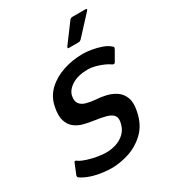

<svg xmlns="http://www.w3.org/2000/svg" viewBox="-170 -722 731 815"><g transform="rotate(-30 196.0 -315.0)"><path d="M11 -93Q13 -100 18 -99.5Q23 -99 26 -95Q40 -86 62.5 -79Q85 -72 108.5 -68Q132 -64 150 -64Q176 -64 200 -72Q224 -80 241.5 -97Q259 -114 265 -141Q271 -165 261.5 -177.5Q252 -190 229.5 -196.5Q207 -203 170 -208Q148 -211 124.5 -217Q101 -223 83 -237Q65 -251 57 -276.5Q49 -302 58 -344Q67 -387 98 -416.5Q129 -446 175 -461.5Q221 -477 273 -477Q290 -477 314 -473Q338 -469 361 -461Q384 -453 398 -440Q403 -436 402.5 -433.5Q402 -431 400 -426L373 -379Q369 -370 359 -375Q347 -384 329.5 -391.5Q312 -399 293 -404Q274 -409 259 -409Q210 -409 180 -390.5Q150 -372 144 -346Q139 -321 149 -307.5Q159 -294 179.5 -288.5Q200 -283 225 -281Q247 -280 272.5 -274Q298 -268 318.5 -254Q339 -240 348.5 -214.5Q358 -189 349 -148Q337 -90 301.5 -56.5Q266 -23 222 -9Q178 5 137 5Q119 5 91.5 1.5Q64 -2 37.5 -11Q11 -20 -7 -33Q-11 -38 -9 -44ZM235 -528Q229 -528 229 -530.5Q229 -533 233 -539L300 -629Q304 -635 316 -635H377Q381 -635 382.5 -632.5Q384 -630 379 -625L294 -533Q290 -530 287.5 -529Q285 -528 279 -528Z"/></g></svg>

Font: Glory Thin Medium
Style: Italic
Weight: 500
Italic angle: -12°
Version: Version 1.011